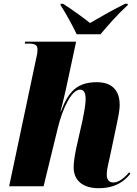

<svg xmlns="http://www.w3.org/2000/svg" viewBox="-20 -979 720 1009"><path d="M383 -799H508C549 -847 596 -902 651 -952L652 -959H637C564 -923 493 -881 453 -858C422 -883 376 -917 312 -959H299L298 -952C320 -920 363 -842 383 -799ZM498 10C588 10 635 -28 665 -66L659 -74C634 -44 604 -20 576 -20C554 -20 541 -34 541 -61C541 -88 549 -117 557 -153L591 -314C598 -349 609 -394 609 -429C609 -491 580 -547 489 -547C387 -547 340 -500 300 -393H298C304 -414 323 -494 327 -513L380 -760H112L110 -750H131C174 -750 177 -735 177 -716C177 -704 175 -690 171 -676L28 0H209L284 -307C309 -410 356 -508 401 -508C422 -508 430 -489 430 -458C430 -426 419 -373 414 -348L381 -202C372 -159 367 -124 367 -99C367 -31 415 10 498 10Z"/></svg>

Font: Noto Serif Display SemiCondensed Black
Style: Italic
Weight: 900
Width: 4
Italic angle: -12°
Designer: Monotype Design Team
Foundry: Monotype Imaging Inc.
Version: Version 2.009